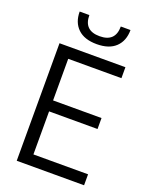

<svg xmlns="http://www.w3.org/2000/svg" viewBox="-173 -1046 888 1136"><g transform="rotate(20 271.0 -478.5)"><path d="M286 -810Q208 -810 167 -849.5Q126 -889 126 -957H187Q187 -860 286 -860Q385 -860 385 -957H446Q446 -889 405 -849.5Q364 -810 286 -810ZM78 -740H493V-671H158V-409H463V-340H158V-69H502V0H78Z"/></g></svg>

Font: Encode Sans Condensed
Style: Regular
Weight: 400
Designer: Pablo Impallari, Andres Torresi
Foundry: Pablo Impallari, Andres Torresi
Version: Version 1.000; ttfautohint (v1.00) -l 8 -r 50 -G 200 -x 14 -